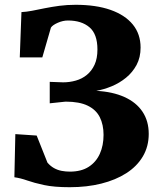

<svg xmlns="http://www.w3.org/2000/svg" viewBox="-20 -771 664 801"><path d="M271 10Q205.5 10 163.8 1Q122 -8 93.8 -18Q65.5 -28 40 -31.5L44 -211.5L133 -205.5L178 -92.5Q190.5 -78 205.2 -69.8Q220 -61.5 237 -58.2Q254 -55 271.5 -55Q319 -55 350 -75Q381 -95 396.5 -129.5Q412 -164 412 -208.5Q412 -250.5 396.5 -281.8Q381 -313 346.2 -330Q311.5 -347 253.5 -347L187.5 -340V-429.5L243.5 -427.5Q270.5 -427.5 296.2 -434.8Q322 -442 342.2 -458.5Q362.5 -475 374.5 -501Q386.5 -527 386.5 -564.5Q386.5 -629 353.2 -657.2Q320 -685.5 263.5 -685.5Q242.5 -685.5 221 -676Q199.5 -666.5 192.5 -656L156.5 -531.5H62.5L69.5 -720.5Q90 -721.5 114.5 -726.2Q139 -731 167.5 -736.8Q196 -742.5 228 -746.8Q260 -751 295.5 -751Q380.5 -751 441 -729.8Q501.5 -708.5 534 -668.8Q566.5 -629 566.5 -572.5Q566.5 -531.5 549.8 -500.2Q533 -469 505.8 -446.8Q478.5 -424.5 445.8 -411Q413 -397.5 381.5 -392Q450 -388.5 499.2 -366.2Q548.5 -344 574.5 -305Q600.5 -266 600.5 -212.5Q600.5 -160 576 -118.5Q551.5 -77 507 -48.5Q462.5 -20 402.5 -5Q342.5 10 271 10Z"/></svg>

Font: Merriweather 20pt Black
Style: Regular
Weight: 900
Version: Version 2.100